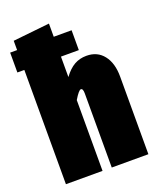

<svg xmlns="http://www.w3.org/2000/svg" viewBox="-146 -850 771 936"><g transform="rotate(-20 240.0 -382.0)"><path d="M339.8 -554.2Q396 -554.2 428 -513.4Q460 -472.7 460 -402.8V0H270V-384.8Q270 -410.2 258.8 -410.2Q248 -410.2 222.2 -367.2V0H32.2V-592.8H-3.9V-695.8H32.2V-744.1L222.2 -764.2V-695.8H314.9V-592.8H222.2V-486.8Q248.5 -522.5 276.4 -538.3Q304.2 -554.2 339.8 -554.2Z"/></g></svg>

Font: Fira Sans Compressed Heavy
Style: Regular
Weight: 900
Width: 1
Designer: Carrois Corporate & Edenspiekermann AG
Foundry: Carrois Corporate GbR & Edenspiekermann AG
Version: Version 4.203;PS 004.203;hotconv 1.0.88;makeotf.lib2.5.64775